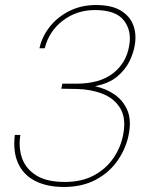

<svg xmlns="http://www.w3.org/2000/svg" viewBox="-20 -732 603 764"><path d="M234 12Q167 12 120 -12Q73 -36 52 -82.5Q31 -129 39 -195H61Q53 -146 67.5 -103.5Q82 -61 123.5 -34.5Q165 -8 238 -8Q305 -8 353.5 -34Q402 -60 432 -104Q462 -148 471 -201Q482 -263 458 -302Q434 -341 387.5 -359Q341 -377 284 -378L224 -379L228 -399H283Q377 -399 430 -440.5Q483 -482 494 -550Q505 -609 473 -650.5Q441 -692 358 -692Q285 -692 230 -650Q175 -608 158 -540H137Q147 -586 177.5 -625Q208 -664 255.5 -688Q303 -712 362 -712Q424 -712 460.5 -690Q497 -668 510.5 -631.5Q524 -595 516 -551Q511 -521 495 -488Q479 -455 446.5 -427.5Q414 -400 358 -389Q403 -379 436.5 -355.5Q470 -332 486.5 -294Q503 -256 493 -201Q483 -145 450 -96Q417 -47 362.5 -17.5Q308 12 234 12Z"/></svg>

Font: DM Sans 16pt Thin
Style: Italic
Weight: 250
Italic angle: -10°
Version: Version 4.004;gftools[0.9.30]